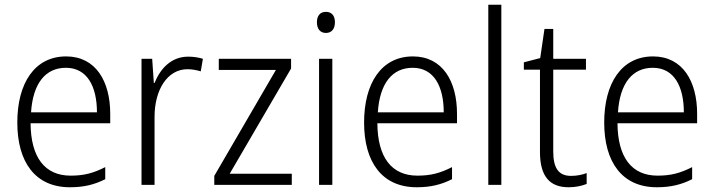

<svg xmlns="http://www.w3.org/2000/svg" viewBox="-20 -780 3012 810"><path d="M259 -542C126 -542 53 -429 53 -263C53 -97 128 10 275 10C334 10 378 -1 424 -24V-75C373 -49 333 -39 278 -39C169 -39 110 -116 109 -260H445V-300C445 -437 384 -542 259 -542ZM258 -494C348 -494 389 -415 389 -306H111C119 -430 173 -494 258 -494Z M774 -541C702 -541 656 -490 632 -430H629L622 -532H577V0H632V-287C632 -401 686 -488 771 -488C791 -488 810 -484 827 -479L836 -532C817 -538 795 -541 774 -541Z M1211 0V-47H949L1208 -491V-532H903V-485H1144L884 -38V0Z M1355 -730C1330 -730 1317 -713 1317 -686C1317 -658 1331 -641 1355 -641C1379 -641 1393 -658 1393 -686C1393 -713 1380 -730 1355 -730ZM1382 -532H1326V0H1382Z M1722 -542C1589 -542 1516 -429 1516 -263C1516 -97 1591 10 1738 10C1797 10 1841 -1 1887 -24V-75C1836 -49 1796 -39 1741 -39C1632 -39 1573 -116 1572 -260H1908V-300C1908 -437 1847 -542 1722 -542ZM1721 -494C1811 -494 1852 -415 1852 -306H1574C1582 -430 1636 -494 1721 -494Z M2095 0V-760H2040V0Z M2389 -38C2335 -38 2314 -73 2314 -141V-486H2452V-532H2314V-658H2277L2259 -535L2190 -517V-486H2258V-139C2258 -36 2299 10 2379 10C2409 10 2435 4 2455 -4V-50C2438 -43 2414 -38 2389 -38Z M2735 -542C2602 -542 2529 -429 2529 -263C2529 -97 2604 10 2751 10C2810 10 2854 -1 2900 -24V-75C2849 -49 2809 -39 2754 -39C2645 -39 2586 -116 2585 -260H2921V-300C2921 -437 2860 -542 2735 -542ZM2734 -494C2824 -494 2865 -415 2865 -306H2587C2595 -430 2649 -494 2734 -494Z"/></svg>

Font: Noto Sans Devanagari SemiCondensed Light
Style: Regular
Weight: 300
Width: 4
Designer: Jelle Bosma - Monotype Design Team
Foundry: Monotype Imaging Inc.
Version: Version 2.004